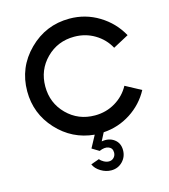

<svg xmlns="http://www.w3.org/2000/svg" viewBox="-143 -872 1097 1244"><g transform="rotate(-15 406.0 -250.0)"><path d="M438.8 -111.2Q513.8 -111.2 575.6 -148.1Q637.5 -185 671.2 -247.5L776.2 -191.2Q730 -105 646.9 -51.2Q563.8 2.5 463.8 8.8L436.2 62.5Q486.2 53.8 520.6 79.4Q555 105 555 152.5Q555 197.5 524.4 228.8Q493.8 260 448.8 260Q412.5 260 378.8 239.4Q345 218.8 332.5 188.8L388.8 168.8Q397.5 181.2 415 190.6Q432.5 200 448.8 200Q468.8 200 481.9 186.2Q495 172.5 495 152.5Q495 122.5 469.4 112.5Q443.8 102.5 407.5 118.8L360 90L403.8 8.8Q256.2 -5 155 -115Q53.8 -225 53.8 -375Q53.8 -535 166.9 -647.5Q280 -760 438.8 -760Q546.2 -760 636.2 -705Q726.2 -650 776.2 -558.8L671.2 -502.5Q637.5 -565 575.6 -601.9Q513.8 -638.8 438.8 -638.8Q327.5 -638.8 251.2 -562.5Q175 -486.2 175 -375Q175 -263.8 251.2 -187.5Q327.5 -111.2 438.8 -111.2Z"/></g></svg>

Font: Now Medium
Style: Regular
Weight: 500
Designer: Alfredo Marco Pradil
Foundry: Alfredo Marco Pradil
Version: Version 1.002;PS 001.002;hotconv 1.0.88;makeotf.lib2.5.64775